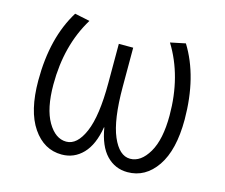

<svg xmlns="http://www.w3.org/2000/svg" viewBox="-105 -881 1209 1032"><g transform="rotate(15 500.0 -365.0)"><path d="M499 -190.4Q482.4 -90.8 434.1 -40.5Q385.7 9.8 316.4 9.8Q217.8 9.8 155.3 -81.5Q92.8 -172.9 92.8 -342.8Q92.8 -581.1 191.4 -740.2L275.4 -722.7Q176.8 -561.5 176.8 -342.8Q176.8 -209 219.2 -136.2Q261.7 -63.5 322.3 -63.5Q382.8 -63.5 421.4 -153.3Q460 -243.2 460 -426.8V-644.5H540V-426.8Q540 -243.2 578.6 -153.3Q617.2 -63.5 677.7 -63.5Q737.3 -63.5 780.3 -136.2Q823.2 -209 823.2 -342.8Q823.2 -561.5 723.6 -722.7L807.6 -740.2Q906.2 -581.1 907.2 -342.8Q907.2 -172.9 844.7 -81.5Q782.2 9.8 682.6 9.8Q613.3 9.8 565.4 -40Q517.6 -89.8 501 -190.4Z"/></g></svg>

Font: GenEi Gothic M SemiLight
Style: Regular
Weight: 350
Designer: o_tamon (Modified); [Source Han Sans]
Ryoko NISHIZUKA  (kana & ideographs); Paul D. Hunt (Latin, Greek & Cyrillic); Wenl
Version: Version 1.1a;Original Version 1.004